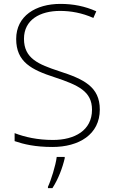

<svg xmlns="http://www.w3.org/2000/svg" viewBox="-20 -744 584 985"><path d="M492 -182C492 -299 410 -338 283 -379C177 -414 103 -444 103 -545C103 -643 186 -688 288 -688C343 -688 400 -678 459 -652L474 -686C416 -712 356 -724 290 -724C163 -724 63 -662 63 -544C63 -426 142 -386 259 -348C383 -307 452 -275 452 -181C452 -75 363 -26 252 -26C172 -26 107 -41 55 -61V-20C102 -4 160 10 249 10C385 10 492 -54 492 -182ZM312 68V61H271C266 104 241 183 226 214V221H249C279 175 301 116 312 68Z"/></svg>

Font: Noto Sans Sinhala ExtraLight
Style: Regular
Weight: 200
Designer: Jelle Bosma - Monotype Design Team
Foundry: Monotype Imaging Inc.
Version: Version 2.006